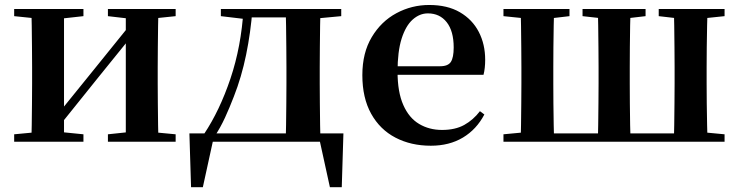

<svg xmlns="http://www.w3.org/2000/svg" viewBox="-20 -572 2982 775"><path d="M37.2 0V-29.9L146 -40.2H214.4L316.8 -29.9V0ZM415.6 0V-29.9L512.5 -40.2H580.3L689 -29.9V0ZM105.9 0Q107.6 -25.5 108.1 -67.4Q108.6 -109.4 109.1 -154.7Q109.6 -200 109.6 -234.8V-301.2Q109.6 -335.7 109.1 -381Q108.6 -426.4 108.1 -468.7Q107.6 -511 105.9 -535.7H238.4V0ZM209.7 -51.6 161.4 -77.8H186.4L345.6 -274.4L516 -485.4L563.7 -460.9H539.5L375.2 -257.7ZM487.8 0V-535.7H619.6Q618.6 -511 618.1 -468.7Q617.6 -426.4 617.1 -381Q616.6 -335.7 616.6 -301.2V-234.8Q616.6 -200 617.1 -154.7Q617.6 -109.4 618.1 -67.4Q618.6 -25.5 619.6 0ZM37.2 -506.8V-535.7H316.8V-506.8L214.7 -495.5H147ZM415.6 -506.8V-535.7H689V-506.8L580.5 -495.5H512.8Z M1290.1 0H822.3L842.5 -16.4L798.8 183.5H751.2L744.5 -33.6H1366.2L1359.5 183.5H1311.6L1267.5 -17.9ZM1132.4 0Q1134.2 -25.5 1134.7 -67.4Q1135.2 -109.4 1135.7 -154.7Q1136.2 -200 1136.2 -234.8V-301.2Q1136.2 -335.7 1135.7 -381Q1135.2 -426.4 1134.7 -468.7Q1134.2 -511 1132.4 -535.7H1273.6Q1272.6 -511 1272.1 -468.7Q1271.6 -426.4 1271.1 -381Q1270.6 -335.7 1270.6 -301.2V-234.8Q1270.6 -200 1271.1 -154.7Q1271.6 -109.4 1272.1 -67.4Q1272.6 -25.5 1273.6 0ZM871.5 -506.8V-535.7H973.5V-495.5H966.4ZM1207 -495.5V-535.7H1357.4V-506.8L1237 -495.5ZM803.9 -31.5Q866.7 -125.6 910.2 -254.7Q953.7 -383.7 963.1 -535.7H999.1Q991.9 -440.9 973.4 -350.8Q954.9 -260.8 923.9 -182.2Q907 -138.1 888.2 -97.1Q869.3 -56.1 846.3 -21.6V-8.9ZM973.5 -501.8V-535.7H1208.3V-501.8Z M1719.2 16.2Q1638.8 16.2 1576.2 -16.5Q1513.6 -49.1 1478.1 -113Q1442.6 -176.9 1442.6 -268.8Q1442.6 -358.8 1480.6 -422.2Q1518.5 -485.7 1580.2 -518.8Q1641.9 -551.9 1712.4 -551.9Q1786.1 -551.9 1836.5 -522.5Q1886.8 -493.1 1912.6 -443.2Q1938.4 -393.3 1938.4 -330.9Q1938.4 -296.1 1931.7 -270.2H1501.1V-304.6H1756.4Q1788.5 -304.6 1799.9 -322.2Q1811.3 -339.8 1811.3 -380.4Q1811.3 -446.3 1783.2 -482.2Q1755.1 -518 1707.1 -518Q1673.7 -518 1645.6 -492.9Q1617.6 -467.8 1601.1 -416Q1584.7 -364.1 1584.7 -282.7Q1584.7 -200.5 1607.9 -148.2Q1631 -95.8 1671.8 -71.7Q1712.5 -47.5 1764.4 -47.5Q1817.4 -47.5 1853.9 -67.7Q1890.3 -87.9 1917.2 -123.2L1935.1 -109.9Q1903.6 -49.8 1848.7 -16.8Q1793.7 16.2 1719.2 16.2Z M2080.9 0Q2082.6 -25.5 2083.1 -67.5Q2083.6 -109.6 2084.1 -154.8Q2084.6 -200 2084.6 -234.8V-301.2Q2084.6 -335.7 2084.1 -381.1Q2083.6 -426.5 2083.1 -468.7Q2082.6 -511 2080.9 -535.7H2216.7Q2215.7 -511 2215 -468.7Q2214.2 -426.5 2213.8 -381.1Q2213.4 -335.7 2213.4 -301.2V-234.8Q2213.4 -200 2213.8 -154.8Q2214.2 -109.6 2215 -67.5Q2215.7 -25.5 2216.7 0ZM2392.4 0Q2394.1 -25.5 2394.6 -67.5Q2395.1 -109.6 2395.6 -154.8Q2396.1 -200 2396.1 -234.8V-301.2Q2396.1 -335.7 2395.6 -381.1Q2395.1 -426.5 2394.6 -468.7Q2394.1 -511 2392.4 -535.7H2525.3Q2524.3 -511 2523.5 -468.7Q2522.8 -426.5 2522.4 -381.1Q2522 -335.7 2522 -301.2V-234.8Q2522 -200 2522.4 -154.8Q2522.8 -109.6 2523.5 -67.5Q2524.3 -25.5 2525.3 0ZM2700 0Q2701 -25.5 2701.5 -67.5Q2702 -109.6 2702.5 -154.8Q2703 -200 2703 -234.8V-301.2Q2703 -335.6 2702.5 -381Q2702 -426.3 2701.5 -468.5Q2701 -510.7 2700 -535.7H2836Q2835 -511 2834.2 -468.7Q2833.3 -426.4 2832.8 -381Q2832.3 -335.7 2832.3 -301.2V-234.8Q2832.3 -200 2832.8 -154.7Q2833.3 -109.4 2834.2 -67.4Q2835 -25.5 2836 0ZM2012.2 -506.8V-535.7H2278.7V-506.8L2181.8 -495.5H2122.2ZM2331.4 -506.8V-535.7H2585.8V-506.8L2488.7 -495.5H2432.7ZM2638.9 -506.8V-535.7H2904.7V-506.8L2796.3 -495.5H2737.1ZM2012.2 0V-29.9L2121 -40.2H2151.1V0ZM2765.5 0V-40.2H2796.3L2904.7 -29.9V0ZM2151.1 0V-33.6H2765.5V0Z"/></svg>

Font: Noto Serif KR
Style: Regular
Weight: 200
Designer: Ryoko NISHIZUKA 西塚涼子 (kana & ideographs); Frank Grießhammer (Latin, Greek & Cyrillic); Wenlong ZHANG 张文龙 (bopomofo); San
Foundry: Adobe
Version: Version 2.001;hotconv 1.1.0;makeotfexe 2.6.0